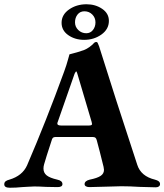

<svg xmlns="http://www.w3.org/2000/svg" viewBox="-24 -876 771 901"><path d="M0 0ZM-4 -11Q-4 -20 2 -25Q8 -30 20 -33Q81 -51 103 -100Q193 -309 277 -540Q289 -573 295 -596Q301 -619 302 -621Q339 -630 370 -641Q397 -652 419 -676Q424 -679 427 -679Q433 -679 435 -673Q442 -658 445 -646Q511 -434 620 -103Q637 -49 703 -33Q715 -30 721 -25Q727 -20 727 -12Q727 -5 721.5 -1Q716 3 707 3L631 1Q585 -2 545 -2Q526 -2 472 0Q416 2 395 2Q386 2 379.5 -1.5Q373 -5 373 -12Q373 -27 397 -33Q432 -40 448 -50.5Q464 -61 464 -79Q464 -83 462 -93L444 -165L430 -218Q428 -226 424 -229.5Q420 -233 412 -233H235Q228 -233 224 -229Q220 -225 218 -216Q191 -134 183 -105Q180 -95 180 -85Q180 -65 195 -53Q210 -41 245 -33Q269 -28 269 -12Q269 2 246 2L192 1Q158 -1 137 -1Q123 -1 105.5 0.5Q88 2 80 2Q52 5 22 5Q-4 5 -4 -11ZM393 -287Q408 -287 408 -294Q408 -296 406 -304L339 -530Q336 -541 333 -541Q332 -541 326 -530L247 -304Q245 -300 245 -296Q245 -287 263 -287ZM487 -778Q487 -739 452 -714Q417 -689 371 -689Q328 -689 296.5 -711Q265 -733 265 -769Q265 -807 300 -831.5Q335 -856 382 -856Q424 -856 455.5 -834.5Q487 -813 487 -778ZM381 -720Q400 -720 412 -735Q424 -750 424 -771Q424 -793 409 -808Q394 -823 372 -823Q352 -823 340 -808Q328 -793 328 -771Q328 -750 343.5 -735Q359 -720 381 -720Z"/></svg>

Font: EB Garamond
Style: Bold
Weight: 700
Designer: Georg Duffner and Octavio Pardo
Foundry: Georg Duffner
Version: Version 1.000; ttfautohint (v1.6)